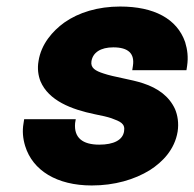

<svg xmlns="http://www.w3.org/2000/svg" viewBox="-20 -558 595 588"><path d="M52 -180C48 -157 50 -134 57 -111C80 -36 154 10 261 10C331 10 392 -8 439 -37C478 -62 515 -100 524 -155C528 -181 524 -205 516 -224C498 -263 464 -288 418 -303C382 -315 329 -322 297 -333C272 -341 257 -350 260 -370C264 -397 288 -413 327 -413C373 -413 393 -394 387 -356L385 -343H551L553 -356C557 -383 554 -406 547 -429C522 -501 451 -538 348 -538C280 -538 221 -520 177 -489C141 -463 106 -423 98 -371C94 -348 97 -327 104 -309C129 -250 198 -223 271 -208C292 -204 309 -200 321 -196C348 -186 364 -180 360 -156C356 -129 328 -115 284 -115C233 -115 206 -136 210 -181L212 -193H54Z"/></svg>

Font: Asimov Pro
Style: UltObl
Weight: 900
Designer: Google
Version: Version 2.000980; 2014